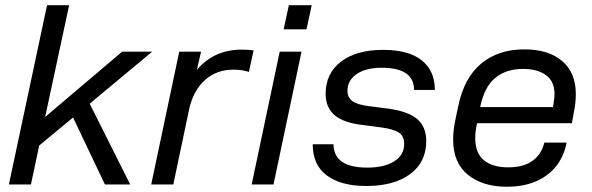

<svg xmlns="http://www.w3.org/2000/svg" viewBox="-20 -710 2278 739"><path d="M325.2 -311 481 0H383.8L261.2 -257.8L130.9 -149.9L99.1 0H14.2L161.1 -689.9H246.1L153.8 -259.8L450.2 -511.2H565.9Z M669.9 -511.2H753.9L737.8 -440.9Q803.2 -519 910.6 -519Q936.5 -519 956.1 -516.1L938 -433.1Q913.1 -441.9 877.9 -441.9Q813.5 -441.9 769 -401.9Q723.6 -361.3 708 -289.1L647 0H562Z M1091.8 -689.9H1179.7L1159.7 -597.2H1071.8ZM1056.6 -511.2H1140.6L1032.7 0H948.7Z M1237.8 -34.7Q1183.6 -75.2 1183.6 -154.8H1263.7Q1264.2 -64.9 1393.6 -64.9Q1458.5 -64.9 1497.1 -88.9Q1535.6 -112.8 1535.6 -155.8Q1535.6 -186.5 1515.1 -199.7Q1493.7 -213.4 1449.7 -219.2L1375.5 -229Q1303.2 -237.3 1268.6 -266.1Q1233.4 -295.4 1233.4 -349.1Q1233.4 -428.2 1293 -473.1Q1352.5 -518.1 1454.6 -518.1Q1552.7 -518.1 1603 -478Q1653.8 -437.5 1653.8 -363.8H1573.7Q1573.7 -449.2 1448.7 -449.2Q1388.2 -449.2 1352.5 -424.8Q1317.4 -400.4 1317.4 -360.8Q1317.4 -335 1336.4 -320.8Q1355.5 -307.1 1397.5 -301.8L1473.6 -292Q1549.8 -281.7 1585 -252.4Q1620.6 -222.7 1620.6 -167Q1620.6 -85.9 1558.6 -40Q1496.6 5.9 1389.6 5.9Q1292.5 5.9 1237.8 -34.7Z M2143.1 -475.6Q2196.3 -430.7 2196.3 -348.1Q2196.3 -313.5 2189 -279.8L2181.2 -235.8H1816.4Q1809.1 -206.5 1809.1 -179.2Q1809.1 -120.1 1843.3 -92.8Q1876.5 -65.9 1936 -65.9Q1993.2 -65.9 2027.8 -89.8Q2063.5 -114.3 2075.2 -161.1H2161.1Q2144.5 -79.1 2084 -35.2Q2023.9 8.8 1931.2 8.8Q1837.9 8.8 1781.2 -37.1Q1724.1 -83 1724.1 -172.9Q1724.1 -206.1 1731.9 -245.1L1743.2 -298.8Q1765.1 -408.7 1831.1 -464.4Q1897 -520 1998 -520Q2090.8 -520 2143.1 -475.6ZM2114.3 -348.1Q2114.3 -396.5 2082 -420.4Q2049.3 -444.8 1993.2 -444.8Q1928.7 -444.8 1886.7 -410.6Q1844.2 -376.5 1828.1 -297.9H2108.4L2110.4 -311Q2114.3 -331.5 2114.3 -348.1Z"/></svg>

Font: D-DIN Exp
Style: DINExp-Italic
Weight: 400
Width: 7
Italic angle: -12°
Designer: Charles Nix
Foundry: Datto Inc.
Version: Version 1.00